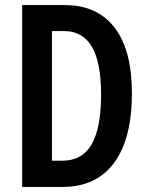

<svg xmlns="http://www.w3.org/2000/svg" viewBox="-20 -734 583 754"><path d="M498 -368Q498 -189 428 -94.5Q358 0 226 0H67V-714H235Q362 -714 430 -625.5Q498 -537 498 -368ZM377 -363Q377 -490 340.5 -551Q304 -612 232 -612H184V-103H225Q303 -103 340 -167.5Q377 -232 377 -363Z"/></svg>

Font: Noto Sans Devanagari UI ExtraCondensed SemiBold
Style: Regular
Weight: 600
Width: 2
Designer: Jelle Bosma - Monotype Design Team
Foundry: Monotype Imaging Inc.
Version: Version 2.004; ttfautohint (v1.8.4.7-5d5b)